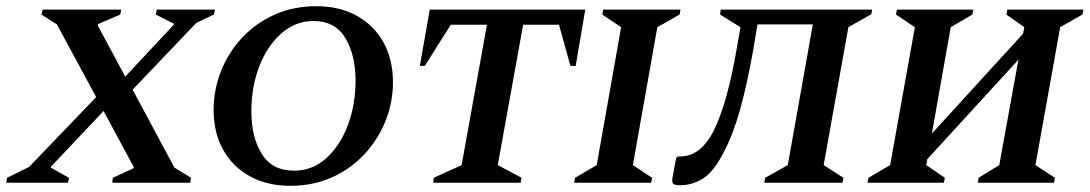

<svg xmlns="http://www.w3.org/2000/svg" viewBox="-54 -591 3524 621"><path d="M-34 0 -31 -16 40 -51 257 -277 130 -512 80 -544 84 -560H338L335 -544L263 -513L262 -509L351 -343L508 -511L509 -514L450 -544L453 -560H641L638 -544L581 -517L375 -301L510 -49L564 -16L561 0H309L311 -16L378 -47L379 -50L281 -232L111 -52L110 -49L169 -16L166 0Z M885 10Q810 10 754 -21Q698 -52 667.5 -107Q637 -162 637 -235Q637 -301 661 -361.5Q685 -422 729.5 -469.5Q774 -517 835 -544Q896 -571 969 -571Q1044 -571 1100 -540Q1156 -509 1186.5 -453.5Q1217 -398 1217 -325Q1217 -260 1193 -200Q1169 -140 1125 -92.5Q1081 -45 1020 -17.5Q959 10 885 10ZM897 -39Q957 -39 1001.5 -79.5Q1046 -120 1071 -186Q1096 -252 1096 -330Q1096 -413 1063 -468Q1030 -523 960 -523Q901 -523 855.5 -482.5Q810 -442 784.5 -376Q759 -310 759 -231Q759 -148 792.5 -93.5Q826 -39 897 -39Z M1347 0 1349 -16 1439 -57 1521 -511H1404L1320 -378H1304L1336 -560H1839L1808 -378H1791L1754 -511H1638L1556 -57L1633 -16L1630 0Z M1803 0 1806 -16 1876 -57 1955 -503 1894 -544 1897 -560H2147L2144 -544L2072 -503L1993 -57L2055 -16L2052 0Z M2418 0 2421 -16 2494 -57 2575 -512H2396L2383 -434Q2362 -315 2339 -234Q2316 -153 2287 -99Q2255 -36 2220.5 -14Q2186 8 2147 8Q2127 8 2123 3Q2119 -2 2121 -16L2133 -80L2138 -85H2146Q2214 -85 2256.5 -172.5Q2299 -260 2329 -435L2341 -503L2275 -544L2277 -560H2767L2764 -545L2690 -503L2610 -57L2674 -16L2671 0Z M2752 0 2755 -16 2825 -57 2905 -503 2844 -544 2847 -560H3094L3091 -544L3021 -503L2960 -159L3255 -482L3259 -503L3201 -544L3204 -560H3450L3447 -544L3375 -503L3295 -57L3358 -16L3355 0H3109L3111 -16L3178 -57L3240 -398L2945 -76L2942 -57L3002 -16L2999 0Z"/></svg>

Font: Spectral SC SemiBold
Style: Italic
Weight: 600
Italic angle: -10°
Designer: Jean-Baptiste Levee
Foundry: Production Type
Version: Version 2.001